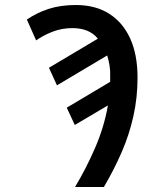

<svg xmlns="http://www.w3.org/2000/svg" viewBox="-20 -745 590 765"><path d="M279 0Q323 -73 359 -156Q395 -239 410 -325L278 -247L246 -316L419 -419Q419 -425 419 -430Q419 -435 419 -442Q420 -461 416.5 -483.5Q413 -506 407 -524L207 -405L175 -475L370 -591Q353 -612 327.5 -622.5Q302 -633 269 -633Q226 -633 189 -618.5Q152 -604 124 -584L87 -667Q126 -694 173.5 -709.5Q221 -725 282 -725Q361 -725 415.5 -690Q470 -655 499 -591Q528 -527 528 -435Q528 -356 511.5 -282Q495 -208 464.5 -138Q434 -68 394 0Z"/></svg>

Font: Noto Sans Display Medium
Style: Italic
Weight: 500
Italic angle: -12°
Designer: Monotype Design Team
Foundry: Monotype Imaging Inc.
Version: Version 2.003